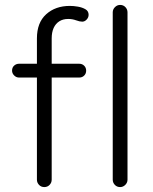

<svg xmlns="http://www.w3.org/2000/svg" viewBox="-20 -760 623 780"><path d="M264 -736Q279 -736 296.5 -733Q314 -730 327 -722.5Q340 -715 340 -700Q340 -689 332 -680.5Q324 -672 314 -672Q304 -672 289 -677.5Q274 -683 257 -683Q236 -683 221 -673.5Q206 -664 198 -646.5Q190 -629 190 -604V-30Q190 -18 181.5 -9Q173 0 160 0Q147 0 138.5 -9Q130 -18 130 -30V-604Q130 -668 167.5 -702Q205 -736 264 -736ZM302 -501Q314 -501 322 -493Q330 -485 330 -473Q330 -461 322 -453Q314 -445 302 -445H57Q46 -445 37.5 -453.5Q29 -462 29 -473Q29 -486 37.5 -493.5Q46 -501 57 -501ZM498 -30Q498 -18 489 -9Q480 0 468 0Q455 0 446.5 -9Q438 -18 438 -30V-710Q438 -722 447 -731Q456 -740 468 -740Q481 -740 489.5 -731Q498 -722 498 -710Z"/></svg>

Font: Quicksand Light
Style: Regular
Weight: 400
Version: Version 3.004